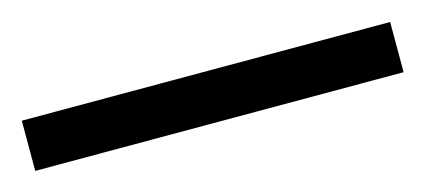

<svg xmlns="http://www.w3.org/2000/svg" viewBox="-30 3 483 218"><g transform="rotate(-15 211.5 112.5)"><path d="M-5 142H428V83H-5Z"/></g></svg>

Font: Noto Serif Ethiopic SmCn
Style: Regular
Weight: 400
Width: 4
Designer: Monotype Design Team
Foundry: Monotype Imaging Inc.
Version: Version 2.102